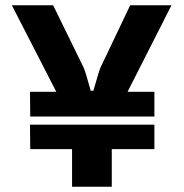

<svg xmlns="http://www.w3.org/2000/svg" viewBox="-20 -710 698 730"><path d="M465 -361H567V-267H95L94 -361H194L25 -690H182L298 -453Q303 -444 325 -365H335Q357 -442 362 -453L475 -690H632ZM94 -236H567V-143H405V0H254V-143H95Z"/></svg>

Font: Exo 2.0
Style: Bold
Weight: 700
Designer: Natanael Gama
Version: Version 1.001;PS 001.001;hotconv 1.0.70;makeotf.lib2.5.58329